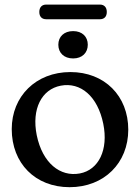

<svg xmlns="http://www.w3.org/2000/svg" viewBox="-20 -786 596 818"><path d="M147.5 -735C147.5 -715 158.5 -704 177 -704H405.5C424 -704 435 -715 435 -735C435 -755 424 -766.5 405.5 -766.5H177C158.5 -766.5 147.5 -755 147.5 -735ZM291.5 -537C330 -537 354 -561 354 -595.5C354 -630 330 -653.5 291.5 -653.5C253 -653.5 228.5 -630 228.5 -595.5C228.5 -560.5 253 -537 291.5 -537ZM280 -479C132.5 -479 30 -375 30 -236C30 -90 130.5 11.5 276.5 11.5C424 11.5 526.5 -92 526.5 -233.5C526.5 -377.5 425.5 -479 280 -479ZM320 -47C236.5 -31.5 161 -91 136.5 -210C114 -322 157.5 -405.5 239 -421C323 -437 396 -376.5 420 -258.5C442.5 -148 400.5 -62 320 -47Z"/></svg>

Font: dr Title
Style: Regular
Weight: 400
Version: Version 1.000;hotconv 1.0.109;makeotfexe 2.5.65596